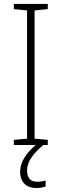

<svg xmlns="http://www.w3.org/2000/svg" viewBox="-20 -734 312 972"><path d="M117 129C117 82 151 41 199 0H222V-26L155 -32V-681L222 -688V-714H50V-688L117 -681V-32L50 -26V0H161C110 43 82 88 82 135C82 189 114 218 164 218C184 218 200 214 211 210V180C202 183 185 186 168 186C134 186 117 167 117 129Z"/></svg>

Font: Noto Sans Malayalam SemiCondensed ExtraLight
Style: Regular
Weight: 200
Width: 4
Designer: Jelle Bosma - Monotype Design Team
Foundry: Monotype Imaging Inc.
Version: Version 2.104